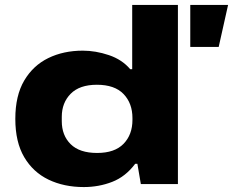

<svg xmlns="http://www.w3.org/2000/svg" viewBox="-20 -745 943 777"><path d="M319 12Q239 12 176.5 -18Q114 -48 78 -109Q42 -170 42 -264Q42 -358 78 -419Q114 -480 175.5 -510Q237 -540 315 -540Q367 -540 420.5 -522Q474 -504 507 -465H515V-725H700V0H550L536 -82H527Q488 -30 434 -9Q380 12 319 12ZM750 -555V-725H903L865 -555ZM373 -126Q444 -126 480 -163Q516 -200 516 -260V-267Q516 -327 480 -364.5Q444 -402 372 -402Q302 -402 266 -365.5Q230 -329 230 -272V-255Q230 -197 266 -161.5Q302 -126 373 -126Z"/></svg>

Font: Archivo Expanded ExtraBold
Style: Regular
Weight: 800
Width: 7
Designer: Hector Gatti
Foundry: Omnibus-Type
Version: Version 2.001; ttfautohint (v1.8.3)